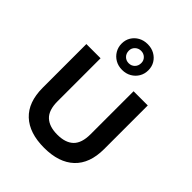

<svg xmlns="http://www.w3.org/2000/svg" viewBox="-272 -1162 1329 1329"><g transform="rotate(45 392.0 -497.5)"><path d="M392 10Q247 10 169 -63Q91 -136 91 -278V-705H230V-284Q230 -197 271.5 -158Q313 -119 392 -119Q472 -119 512.5 -158.5Q553 -198 553 -284V-705H692V-278Q692 -137 614 -63.5Q536 10 392 10ZM392 -753Q354 -753 324.5 -770Q295 -787 278 -816Q261 -845 261 -880Q261 -916 278 -944Q295 -972 324.5 -988.5Q354 -1005 392 -1005Q430 -1005 459.5 -988.5Q489 -972 506 -944Q523 -916 523 -880Q523 -844 506 -815.5Q489 -787 459.5 -770Q430 -753 392 -753ZM392 -818Q418 -818 435.5 -835.5Q453 -853 453 -881Q453 -906 435.5 -923Q418 -940 392 -940Q367 -940 349 -923Q331 -906 331 -881Q331 -853 348.5 -835.5Q366 -818 392 -818Z"/></g></svg>

Font: Nunito Sans 6pt
Style: Bold
Weight: 700
Version: Version 3.101;gftools[0.9.27]